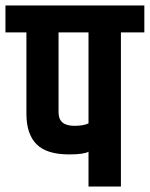

<svg xmlns="http://www.w3.org/2000/svg" viewBox="-55 -685 550 705"><path d="M270 0V-128Q253 -118 199 -118Q116 -118 79 -155.5Q42 -193 42 -267V-566H-35V-665H475V-566H389V0ZM270 -566H160V-272Q160 -223 218 -223Q252 -223 270 -232Z"/></svg>

Font: Khand ExtraBold
Style: Regular
Weight: 800
Designer: Sanchit Sawaria and Jyotish Sonowal (Devanagari), Satya Rajpurohit (Latin)
Foundry: Indian Type Foundry
Version: Version 2.000;PS 1.0;hotconv 1.0.79;makeotf.lib2.5.61930